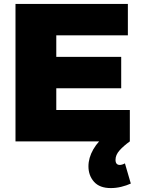

<svg xmlns="http://www.w3.org/2000/svg" viewBox="-20 -721 723 979"><path d="M59 -701H632V-541H267V-431H598V-271H267V-160H642V0H59ZM530 -42 642 0Q610 23 589.5 46Q569 69 569 94Q569 107 574.5 113.5Q580 120 591 120Q596 120 603 118Q610 116 617 112L647 215Q625 225 598.5 231.5Q572 238 545 238Q488 238 459.5 206Q431 174 431 127Q431 84 455.5 41Q480 -2 530 -42Z"/></svg>

Font: Alexandria ExtraBold
Style: Regular
Weight: 800
Designer: Mohamed Gaber
Foundry: Kief Type Foundry
Version: Version 5.100